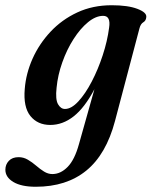

<svg xmlns="http://www.w3.org/2000/svg" viewBox="-82 -468 578 733"><path d="M357 -6Q323.5 121 247.8 183Q172 245 54.5 245Q-0.5 245 -31 226.8Q-61.5 208.5 -61.5 180Q-61.5 160 -48.2 146Q-35 132 -11 132Q8 132 24.5 141.8Q41 151.5 56 164.5Q71 177.5 86.2 187Q101.5 196.5 118 196.5Q149.5 196.5 176.2 169.2Q203 142 219.5 82L278.5 -127.5Q241 -56.5 199.2 -23.8Q157.5 9 110 9Q61.5 9 34 -25.2Q6.5 -59.5 12.5 -128.5Q17 -187 42.2 -243.8Q67.5 -300.5 110.8 -346.8Q154 -393 213 -420.5Q272 -448 344.5 -448Q406.5 -448 442.5 -434.2Q478.5 -420.5 476.5 -403Q475.5 -389 465.2 -383Q455 -377 450.5 -360ZM134 -133Q129 -88.5 139.5 -70.2Q150 -52 166 -52Q190.5 -52 217.2 -81Q244 -110 268.2 -156.5Q292.5 -203 310.2 -257.2Q328 -311.5 334.5 -362Q341.5 -407.5 312 -407.5Q283.5 -407.5 254 -383.2Q224.5 -359 198.8 -318.8Q173 -278.5 155.8 -229.8Q138.5 -181 134 -133Z"/></svg>

Font: Fraunces 144pt Soft SemiBold
Style: Italic
Weight: 600
Italic angle: -16°
Version: Version 1.000;[b76b70a41]